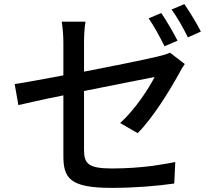

<svg xmlns="http://www.w3.org/2000/svg" viewBox="-20 -866 1040 930"><path d="M953 -713C935 -749 899 -809 873 -846L811 -820C839 -782 869 -728 890 -685L953 -713ZM840 -669C820 -708 786 -767 761 -803L700 -777C727 -739 757 -682 777 -642L840 -669ZM824 23 829 -81C800 -76 771 -70 742 -66L733 -65L723 -63C659 -55 594 -50 522 -50C407 -50 387 -74 387 -140V-425L401 -428C558 -460 706 -488 729 -493C700 -436 634 -335 562 -270L647 -221C723 -298 802 -428 848 -511C855 -525 866 -544 875 -556L803 -611C788 -603 767 -598 743 -592C714 -585 639 -569 545 -550L533 -548C487 -538 437 -529 387 -519V-660C387 -691 389 -731 394 -761H279C284 -731 287 -691 287 -660V-501C184 -482 97 -465 51 -459L69 -357C110 -366 190 -385 287 -404V-112C287 -5 315 44 520 44C637 44 738 35 824 23Z"/></svg>

Font: Glow Sans SC Normal Medium
Style: Regular
Weight: 600
Designer: Ryoko NISHIZUKA (kana, bopomofo & ideographs); Paul D. Hunt (Latin, Greek & Cyrillic); Sandoll Communications, Soo-young
Version: Version 0.93